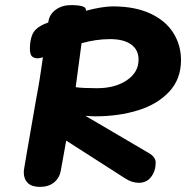

<svg xmlns="http://www.w3.org/2000/svg" viewBox="-20 -724 732 751"><path d="M353 -269Q338 -269 314 -271L561 -126Q589 -110 589 -88Q589 -56 571.5 -32.5Q554 -9 523 -9Q496 -9 470 -26L239 -174L218 -58Q213 -28 191.5 -10.5Q170 7 136 7Q104 7 88.5 -8.5Q73 -24 73 -50Q73 -56 75 -68L86 -133L122 -340Q135 -406 148 -500L144 -499Q135 -496 128 -496Q113 -496 105 -503.5Q97 -511 97 -534Q97 -566 106.5 -588.5Q116 -611 143 -625Q152 -630 169 -636V-638Q173 -668 198 -686Q223 -704 258 -704Q319 -704 316 -684V-682Q381 -699 422 -699Q507 -699 567 -671.5Q627 -644 657.5 -596Q688 -548 688 -489Q688 -415 642 -365.5Q596 -316 520 -292.5Q444 -269 353 -269ZM299 -555 276 -383Q303 -379 360 -379Q430 -379 476 -410Q522 -441 522 -491Q522 -529 493 -550Q464 -571 411 -571Q356 -571 299 -555Z"/></svg>

Font: Mali
Style: Bold Italic
Weight: 700
Italic angle: -10°
Version: Version 1.000; ttfautohint (v1.6)